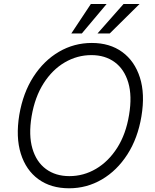

<svg xmlns="http://www.w3.org/2000/svg" viewBox="-20 -958 797 987"><path d="M707 -359.7Q688.2 -247.2 634.8 -164.1Q581.3 -81 503.7 -35.5Q426.1 9.9 335.2 9.9Q241.8 9.9 177.7 -36.6Q113.6 -83.1 87 -168Q60.4 -252.8 79.2 -367.5Q98.4 -480.5 151.8 -563.4Q205.3 -646.3 283 -691.8Q360.8 -737.2 452.1 -737.2Q544.4 -737.2 608.3 -690.7Q672.2 -644.2 699.2 -559.5Q726.2 -474.8 707 -359.7ZM643.5 -367.5Q659.8 -464.8 639.4 -533.6Q619 -602.3 569.6 -638.5Q520.2 -674.7 449.9 -674.7Q377.1 -674.7 313 -637.3Q248.9 -599.8 204 -529.3Q159.1 -458.8 142.4 -359.7Q126.4 -262.8 146.7 -194.1Q166.9 -125.4 216.4 -89Q266 -52.6 336.6 -52.6Q409.8 -52.6 473.7 -90.2Q537.6 -127.8 582.6 -198.3Q627.5 -268.8 643.5 -367.5ZM481.2 -785.9 615.1 -937.5H697.4L544 -785.9ZM346.6 -785.9 447.1 -937.5H528.1L400.6 -785.9Z"/></svg>

Font: Inter UI Light
Style: Italic
Weight: 300
Italic angle: 9.39999°
Designer: Rasmus Andersson
Foundry: rsms
Version: 3.2;8d6f07862